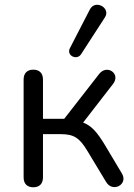

<svg xmlns="http://www.w3.org/2000/svg" viewBox="-20 -786 567 813"><path d="M121 7C147 7 162 -8 162 -35V-218H237C293 -218 317 -202 350 -147L429 -16C456 31 523 -4 497 -50L426 -169C392 -226 367 -254 332 -267L459 -431C492 -474 433 -515 400 -473L252 -283H162V-449C162 -476 147 -491 121 -491C95 -491 80 -476 80 -449V-35C80 -8 95 7 121 7ZM323 -556 424 -712C451 -752 383 -791 360 -745L276 -582C260 -551 305 -529 323 -556Z"/></svg>

Font: SN Pro Book
Style: Regular
Weight: 350
Designer: Tobias Whetton
Foundry: Supernotes
Version: Version 1.003;Glyphs 3.3 (3324)